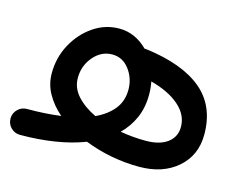

<svg xmlns="http://www.w3.org/2000/svg" viewBox="-115 -525 847 657"><g transform="rotate(15 308.5 -196.5)"><path d="M-45.9 -22Q-45.9 -41 -32.5 -54.4Q-19 -67.9 0 -67.9Q65.9 -67.9 119.6 -75.2Q87.9 -102.5 69.1 -136Q50.3 -169.4 50.3 -208Q50.3 -263.7 75.7 -310.8Q101.1 -357.9 143.1 -386.7Q185.1 -415.5 234.9 -415.5Q264.2 -415.5 289.6 -403.8Q314.9 -392.1 335 -371.6Q338.4 -371.6 342.3 -371.1Q472.7 -354.5 540.8 -298.1Q608.9 -241.7 608.9 -140.1Q608.9 -66.4 556.9 -21.2Q504.9 23.9 421.9 23.9Q321.3 23.9 227.5 -12.7Q179.2 5.9 121.3 14.9Q63.5 23.9 0 23.9Q-19 23.9 -32.5 10.5Q-45.9 -2.9 -45.9 -22ZM140.6 -215.8Q140.6 -180.2 166 -152.3Q191.4 -124.5 232.4 -105Q272.5 -123.5 295.4 -152.1Q318.4 -180.7 318.4 -221.2Q318.4 -261.2 294.9 -292.5Q271.5 -323.7 234.4 -323.7Q195.8 -323.7 168.2 -291.5Q140.6 -259.3 140.6 -215.8ZM391.1 -223.1Q391.1 -177.2 375 -140.6Q358.9 -104 330.1 -75.7Q374.5 -67.9 420.4 -67.9Q469.7 -67.9 497.3 -88.6Q524.9 -109.4 524.9 -144.5Q524.9 -187.5 488 -219.7Q451.2 -252 386.7 -269Q391.1 -246.6 391.1 -223.1Z"/></g></svg>

Font: Mikhak Medium
Style: Regular
Weight: 500
Designer: Amin Abedi
Version: Version 3.3